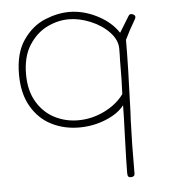

<svg xmlns="http://www.w3.org/2000/svg" viewBox="-53 -560 749 846"><g transform="rotate(-5 321.5 -137.5)"><path d="M573 -465Q573 -461 570 -455Q542 -408 523 -368Q523 -255 515 -51L513 -13Q509 87 509 223Q509 237 491 237Q485 237 481 233.5Q477 230 477 217Q477 173 481 59Q485 -47 485 -82Q459 -47 403 -24Q347 -1 285 -1Q218 -1 162.5 -29Q107 -57 73.5 -114.5Q40 -172 40 -257Q40 -352 80 -409Q120 -466 176 -489Q232 -512 284 -512Q346 -512 407 -481Q468 -450 500 -401L543 -471Q548 -479 554 -479Q560 -479 566 -475.5Q572 -472 573 -467ZM489 -281Q490 -298 490 -332Q490 -370 457.5 -404.5Q425 -439 375.5 -459.5Q326 -480 279 -480Q230 -480 182.5 -456.5Q135 -433 103 -382.5Q71 -332 71 -255Q71 -182 101 -132Q131 -82 179 -57.5Q227 -33 283 -33Q343 -33 398.5 -60Q454 -87 486 -131Q489 -192 489 -281Z"/></g></svg>

Font: Mali ExtraLight
Style: Regular
Weight: 275
Version: Version 1.000; ttfautohint (v1.6)